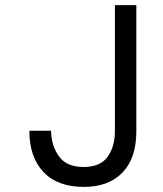

<svg xmlns="http://www.w3.org/2000/svg" viewBox="-20 -720 640 752"><path d="M308 12Q205 12 150 -46.5Q95 -105 95 -208H180Q181 -149 211 -107.5Q241 -66 307 -66Q373 -66 401.5 -106Q430 -146 430 -206V-700H514V-206Q514 -101 460 -44.5Q406 12 308 12Z"/></svg>

Font: DM Mono
Style: Regular
Weight: 400
Designer: Colophon Foundry
Foundry: Colophon Foundry
Version: Version 1.000; ttfautohint (v1.8.2.53-6de2)